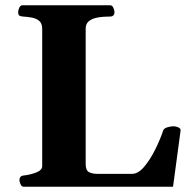

<svg xmlns="http://www.w3.org/2000/svg" viewBox="-20 -713 726 733"><path d="M70.8 0Q62.5 0 58.3 -9.8Q54.2 -19.5 54.2 -24.9Q54.2 -41.5 70.3 -43Q93.8 -45.4 117.4 -54.2Q141.1 -63 141.1 -79.1V-602.5Q141.1 -623.5 129.9 -633.1Q118.7 -642.6 101.6 -645.8Q84.5 -648.9 66.9 -649.9Q56.6 -650.9 53 -654.1Q49.3 -657.2 49.3 -668Q49.3 -673.3 53.5 -683.1Q57.6 -692.9 65.9 -692.9H400.4Q408.7 -692.9 412.8 -683.1Q417 -673.3 417 -668Q417 -649.9 400.9 -649.9Q373 -649.9 352.1 -646Q331.1 -642.1 319.1 -632.1Q307.1 -622.1 307.1 -604V-86.4Q307.1 -62.5 319.8 -55.9Q332.5 -49.3 350.6 -49.3H484.4Q507.3 -49.3 530 -75.9Q552.7 -102.5 572 -141.1Q591.3 -179.7 603 -214.8Q606 -223.6 619.9 -227.3Q633.8 -231 641.6 -231Q650.9 -231 660.6 -226.8Q670.4 -222.7 669.4 -214.4L640.6 0Z"/></svg>

Font: Gelasio
Style: Bold
Weight: 700
Designer: Eben Sorkin
Foundry: Eben Sorkin
Version: Version 1.008